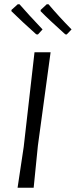

<svg xmlns="http://www.w3.org/2000/svg" viewBox="-20 -887 358 907"><path d="M295 -724 288 -725Q210 -795 172 -834V-840L201 -867H209Q258 -809 318 -748ZM159 -724 151 -725Q86 -783 34 -834V-840L64 -867H72Q110 -823 181 -748ZM219 -640 159 -199 139 0H63L92 -193L143 -640Z"/></svg>

Font: Alegreya Sans
Style: Italic
Weight: 400
Italic angle: -7°
Designer: Juan Pablo del Peral
Foundry: Huerta Tipografica
Version: Version 2.007